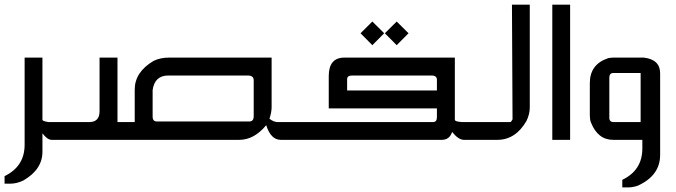

<svg xmlns="http://www.w3.org/2000/svg" viewBox="-32 -606 2930 832"><path d="M74.7 -356.4H151.9V-86.9Q151.9 -81.1 177.7 -77.1H278.3V0H191.9Q173.3 0 151.9 -28.3V51.8Q151.9 127.9 69.8 175.8Q40.5 189.9 13.7 189.9H-12.2V157.2Q74.7 115.2 74.7 21Z M399.4 -356.4H477.1V-77.1H551.8V-217.8Q551.8 -293.9 633.8 -342.3Q663.1 -356.4 699.7 -356.4H1145V-140.6Q1145 -120.6 1135.7 -91.3Q1154.3 -77.1 1170.9 -77.1H1271.5V0H1184.6Q1141.6 0 1121.6 -63.5Q1069.3 0 1004.4 0H253.9V-77.1H355Q399.4 -77.1 399.4 -124ZM629.4 -100.6Q629.4 -79.6 647.9 -79.6H1048.8Q1067.4 -79.6 1067.4 -103V-257.8Q1067.4 -278.8 1042 -278.8H697.3Q638.2 -278.8 629.4 -215.8Z M1581.5 -410.2 1530.3 -461.9 1581.5 -512.7 1632.8 -461.9ZM1687 -410.2 1635.7 -461.9 1687 -512.7 1738.3 -461.9ZM1460.4 -356.4H1939V-86.9Q1939 -79.1 1969.2 -77.1H2065.4V0H1978.5Q1954.6 0 1927.2 -34.2Q1916 0 1882.3 0H1247.1V-77.1H1845.2Q1861.3 -77.1 1861.3 -98.6V-136.2H1392.6V-276.4Q1392.6 -356.4 1460.4 -356.4ZM1472.2 -262.7V-213.9H1861.3V-260.3Q1861.3 -278.8 1837.9 -278.8H1493.7Q1472.2 -278.8 1472.2 -262.7Z M2263.7 -585.9V-140.6Q2263.7 -111.8 2249.5 -82Q2202.1 0 2123 0H2041V-77.1H2179.2Q2184.1 -78.6 2189 -88.9L2186.5 -585.9Z M2361.3 -585.9H2438.5V0H2361.3Z M2625 -356.4H2758.3Q2828.6 -347.7 2828.6 -288.6V65.4Q2828.6 155.3 2730.5 199.2Q2708.5 206.1 2690.4 206.1H2664.6V173.3Q2751.5 131.8 2751.5 37.1V0H2625Q2558.6 0 2528.8 -75.2Q2523.9 -85 2523.9 -112.8V-246.1Q2523.9 -327.6 2603.5 -354Q2616.7 -356.4 2625 -356.4ZM2608.4 -268.6V-95.7Q2608.4 -77.1 2627 -77.1H2744.1V-289.6H2625Q2608.4 -289.6 2608.4 -268.6Z"/></svg>

Font: Kadhim
Style: Regular
Weight: 400
Designer: Developer/ Husham Jawad
Version: Version 1.00;December 29, 2020;FontCreator 13.0.0.2683 32-bi